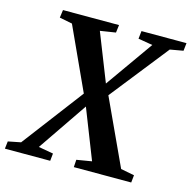

<svg xmlns="http://www.w3.org/2000/svg" viewBox="-138 -850 955 958"><g transform="rotate(15 339.5 -371.5)"><path d="M-30 0 -25.5 -38.5 40 -51.5 284 -373.5 369 -439 546.5 -690 472 -702.5 476.5 -743H709L704.5 -702.5L636.5 -690.5L395 -385L310 -313.5L131.5 -52L208 -38.5L204 0ZM326 0 328.5 -38.5 406.5 -51.5 305 -310 280.5 -364.5 131.5 -689.5 65.5 -702.5 71 -743H360.5L355.5 -703L275.5 -690.5L374 -441L399 -392.5L556.5 -52L626.5 -38.5L622.5 0Z"/></g></svg>

Font: Merriweather 48pt SemiBold
Style: Italic
Weight: 600
Italic angle: -7.8°
Designer: Eben Sorkin
Foundry: Eben Sorkin
Version: Version 2.101